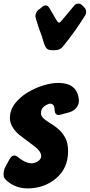

<svg xmlns="http://www.w3.org/2000/svg" viewBox="-41 -1036 497 1063"><path d="M262 -758H246Q221 -758 212 -774.5Q203 -791 198 -810.5Q193 -830 186 -848Q179 -866 173 -884Q155 -939 155 -944Q155 -973 181 -988Q188 -994 195 -1000Q202 -1006 212 -1006Q224 -1006 232 -992L274 -921Q280 -911 286 -911Q292 -911 298 -919L370 -1005Q379 -1016 392 -1016Q404 -1016 411 -1009.5Q418 -1003 424 -997Q433 -988 434.5 -980.5Q436 -973 436 -970V-969Q436 -959 430 -950Q374 -860 308 -779Q292 -758 262 -758ZM112 7Q43 7 -6 -38Q-21 -51 -21 -66V-74Q-21 -94 -10.5 -113.5Q0 -133 11.5 -154Q23 -175 38 -175Q49 -175 61 -164Q100 -132 134 -132Q154 -132 170.5 -144Q187 -156 187 -172Q187 -196 155 -222L65 -290Q14 -334 14 -383Q14 -427 41.5 -462.5Q69 -498 111 -523.5Q153 -549 198.5 -563Q244 -577 281 -577Q390 -577 396 -479Q396 -456 381 -438.5Q366 -421 342 -414Q288 -399 284 -399Q262 -399 261 -430.5Q260 -462 236 -462L230 -461Q186 -446 186 -411Q186 -393 200.5 -380Q215 -367 237 -354Q259 -341 281.5 -322Q304 -303 320 -273.5Q336 -244 336 -199Q336 -105 270 -49Q204 7 112 7Z"/></svg>

Font: Bangerz
Style: Bold
Weight: 700
Designer: vernon adams
Foundry: Vernon Adams
Version: Version 2.10;February 7, 2025;FontCreator 13.0.0.2683 64-bit